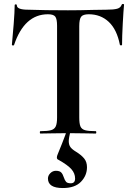

<svg xmlns="http://www.w3.org/2000/svg" viewBox="-20 -674 683 969"><path d="M51 -447Q50 -444 45 -444.5Q40 -445 40 -448Q44 -488 49 -551.5Q54 -615 54 -647Q54 -652 59.5 -652Q65 -652 65 -647Q65 -625 122 -625Q208 -622 323 -622Q382 -622 448 -624L516 -625Q554 -625 571.5 -630Q589 -635 594 -650Q595 -654 600.5 -654Q606 -654 606 -650Q603 -620 599.5 -554Q596 -488 596 -448Q596 -445 591 -445Q586 -445 585 -448Q570 -525 529 -563.5Q488 -602 428 -602Q399 -602 389.5 -589.5Q380 -577 380 -542V-81Q380 -50 386 -36Q392 -22 409 -17Q426 -12 463 -12Q466 -12 466 -6Q466 0 463 0Q427 0 406 -1L323 -2L242 -1Q221 0 184 0Q181 0 181 -6Q181 -12 184 -12Q220 -12 237.5 -17Q255 -22 261.5 -36.5Q268 -51 268 -81V-544Q268 -578 259 -590Q250 -602 222 -602Q103 -602 51 -447ZM327 38Q327 57 335.5 68.5Q344 80 364 92Q390 108 404.5 125.5Q419 143 419 170Q419 212 388.5 243.5Q358 275 297 275Q222 275 222 227Q222 212 234 200Q246 188 262 188Q281 188 289 196.5Q297 205 302 221Q307 236 313.5 243.5Q320 251 337 251Q359 251 359 227Q359 201 340.5 180Q322 159 276 133Q267 130 267 121Q267 114 271 105Q295 47 309 9L319 -20L337 -19Q327 23 327 38Z"/></svg>

Font: Cormorant Garamond
Style: Bold
Weight: 700
Designer: Christian Thalmann (Catharsis Fonts)
Foundry: Catharsis Fonts
Version: Version 4.000